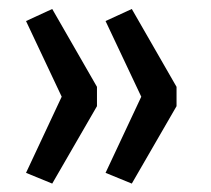

<svg xmlns="http://www.w3.org/2000/svg" viewBox="-20 -579 480 436"><path d="M98.6 -162.1 39.1 -186.5 120.1 -359.4 39.1 -531.2 98.6 -558.6 200.2 -381.8V-337.9ZM219.7 -186.5 300.8 -359.4 219.7 -531.2 279.3 -558.6 380.9 -381.8V-337.9L279.3 -162.1Z"/></svg>

Font: Min Sans
Style: Regular
Weight: 400
Designer: Jinseong-Kim, NotoSansCJK, Nunito
Foundry: Jinseong-Kim
Version: Version 1.400;Glyphs 3.1.2 (3151)